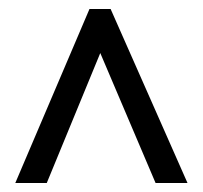

<svg xmlns="http://www.w3.org/2000/svg" viewBox="-20 -739 451 427"><path d="M179 -719H226L397 -332H326L203 -621L84 -332H14Z"/></svg>

Font: Noto Sans Gurmukhi ExtraCondensed
Style: Regular
Weight: 400
Width: 2
Designer: Jelle Bosma - Monotype Design Team
Foundry: Monotype Imaging Inc.
Version: Version 2.004; ttfautohint (v1.8.4.7-5d5b)